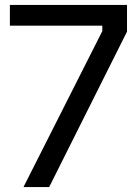

<svg xmlns="http://www.w3.org/2000/svg" viewBox="-20 -757 561 777"><path d="M75 0 394 -631V-653H20V-737H494V-629L179 0Z"/></svg>

Font: Tomorrow
Style: Regular
Weight: 400
Designer: Tony de Marco, Monica Rizzolli
Foundry: Just in Type
Version: Version 2.002